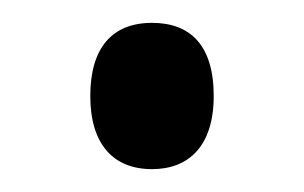

<svg xmlns="http://www.w3.org/2000/svg" viewBox="-20 -139 266 168"><path d="M59 -55C59 -13 79 9 113 9C145 9 167 -11 167 -55C167 -100 146 -119 113 -119C78 -119 59 -97 59 -55Z"/></svg>

Font: Noto Sans UI Condensed
Style: Regular
Weight: 400
Width: 3
Designer: Monotype Design Team
Foundry: Monotype Imaging Inc.
Version: Version 1.901